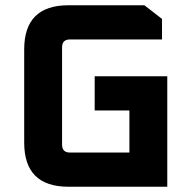

<svg xmlns="http://www.w3.org/2000/svg" viewBox="-20 -710 718 730"><path d="M72 -168V-522Q72 -690 240 -690H529L596 -638V-560H246Q216 -560 216 -530V-160Q216 -130 246 -130H472V-290H340V-420H616V0H240Q72 0 72 -168Z"/></svg>

Font: Oxanium ExtraLight
Style: Bold
Weight: 700
Version: Version 2.000